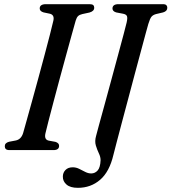

<svg xmlns="http://www.w3.org/2000/svg" viewBox="-20 -720 822 921"><path d="M198 -80.5Q191 -50.5 213.5 -45.5L246 -39.5Q263.5 -34 263.5 -20.5Q263.5 0 236.5 0H26Q13 0 8 -5Q3 -10 3 -18Q2.5 -34.5 23.5 -40L55 -46Q81.5 -51 91 -82Q97 -103.5 108.5 -144.5Q120 -185.5 134.5 -238Q149 -290.5 164.5 -347.2Q180 -404 194.2 -457.5Q208.5 -511 219.5 -554Q230.5 -597 236 -621Q242 -648 220 -654L189 -660.5Q170.5 -666 170.5 -679.5Q170.5 -700 201 -700H409.5Q422.5 -700 427.2 -695.5Q432 -691 432 -683Q432 -666.5 409.5 -660L375 -652.5Q361.5 -649.5 354.5 -642.8Q347.5 -636 343 -621Q336 -596 323.5 -551.2Q311 -506.5 296 -451.2Q281 -396 265.2 -338.2Q249.5 -280.5 235.8 -228Q222 -175.5 211.8 -136.2Q201.5 -97 198 -80.5ZM691.5 -605Q688.5 -595 679.2 -560.8Q670 -526.5 656.5 -476.5Q643 -426.5 627.2 -367.5Q611.5 -308.5 595.5 -248.2Q579.5 -188 565 -133.8Q550.5 -79.5 539.8 -38.2Q529 3 524 23Q505 104 460.2 142.5Q415.5 181 353.5 181Q317 181 299 165.2Q281 149.5 281.5 127Q281.5 108.5 294 95.5Q306.5 82.5 329 82.5Q345 82.5 360 90Q375 97.5 389.2 104.8Q403.5 112 417.5 112Q435.5 112 448.2 98Q461 84 462.5 48.5Q462.5 32.5 454.2 15.5Q446 -1.5 439.8 -22Q433.5 -42.5 441 -68.5Q443.5 -79 454.5 -119Q465.5 -159 481.2 -216.2Q497 -273.5 514 -336.8Q531 -400 546.8 -458Q562.5 -516 573.5 -557.5Q584.5 -599 587.5 -612Q592.5 -634 589 -642.5Q585.5 -651 571 -654L537 -660.5Q519.5 -666 519.5 -679.5Q520 -700 548.5 -700H760.5Q773.5 -700 778 -695.2Q782.5 -690.5 782.5 -682.5Q782.5 -666.5 762.5 -660.5L728.5 -652.5Q714 -648.5 706.8 -640Q699.5 -631.5 691.5 -605Z"/></svg>

Font: Fraunces 72pt S050
Style: Italic
Weight: 400
Italic angle: -16°
Version: Version 1.000; ttfautohint (v1.8.3)